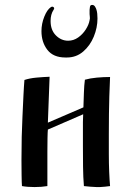

<svg xmlns="http://www.w3.org/2000/svg" viewBox="-20 -754 520 778"><path d="M375 -679Q375 -642 360 -605.5Q345 -569 317 -545Q289 -521 251 -521H245Q196 -521 172 -552Q148 -583 148 -628Q148 -658 159.5 -686.5Q171 -715 186 -725Q192 -729 197 -725Q202 -721 197 -714Q185 -696 185 -669Q185 -632 206.5 -610.5Q228 -589 256 -589Q278 -589 296.5 -602Q315 -615 327.5 -634.5Q340 -654 343 -672Q345 -679 344 -685.5Q343 -692 343 -697V-714Q343 -719 344.5 -726.5Q346 -734 353 -734H354Q361 -734 365.5 -726.5Q370 -719 371 -714Q373 -708 374 -699Q375 -690 375 -679ZM172 0Q148 4 120 4Q106 4 93 3Q80 2 69 0Q68 -11 67.5 -43Q67 -75 67 -104Q67 -158 68 -199.5Q69 -241 71 -281Q73 -321 75 -367Q76 -387 77 -403Q78 -419 79 -430Q100 -437 127.5 -439.5Q155 -442 181 -443Q179 -400 177.5 -351Q176 -302 174 -257L318 -319Q319 -348 320 -378.5Q321 -409 324 -431Q345 -437 372.5 -439.5Q400 -442 426 -442Q424 -399 423 -364Q422 -329 421.5 -292.5Q421 -256 421 -210V-198Q421 -169 421 -130.5Q421 -92 422.5 -56.5Q424 -21 426 0Q419 1 405 2.5Q391 4 385 4H371Q364 4 345.5 2.5Q327 1 320 0Q317 -35 316.5 -78.5Q316 -122 316 -163V-227Q316 -244 316 -259.5Q316 -275 317 -291L174 -229Q173 -220 172.5 -194Q172 -168 172 -139Q172 -110 172 -91Z"/></svg>

Font: Ponomar
Style: Regular
Weight: 400
Version: Version 1.301; ttfautohint (v1.8.4.7-5d5b)